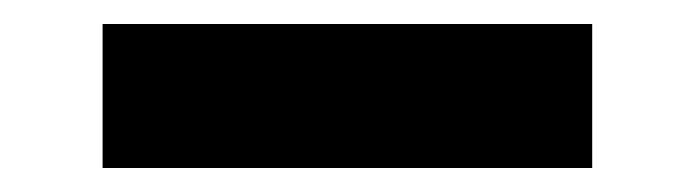

<svg xmlns="http://www.w3.org/2000/svg" viewBox="-20 -774 579 160"><path d="M65.5 -754V-634H473.5V-754Z"/></svg>

Font: Sztylet
Style: Bd
Weight: 700
Foundry: Cannot Into Space Fonts, PlusOne Fonts
Version: Version 0.12